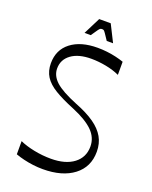

<svg xmlns="http://www.w3.org/2000/svg" viewBox="-161 -953 837 1055"><g transform="rotate(20 257.5 -425.5)"><path d="M60.7 -13V-90Q95.3 -74 144.9 -64Q194.4 -54 243.9 -54Q329.1 -54 377.6 -90.9Q426.1 -127.9 426.1 -191Q426.1 -242.7 387.1 -281.7Q348 -320.7 265 -355.3Q195.9 -383.3 151.3 -410.2Q106.7 -437.1 86 -469.9Q65.3 -502.7 65.3 -547.3Q65.3 -626.1 122.9 -670.6Q180.4 -715.1 279 -715.1Q305.9 -715.1 333.2 -712Q360.6 -708.9 386.1 -703Q411.7 -697.1 433.1 -689.6V-613Q397 -629.6 352.7 -638Q308.4 -646.4 266.6 -646.4Q192.3 -646.4 149.9 -615.4Q107.4 -584.4 107.4 -532.3Q107.4 -489.7 144.4 -455.9Q181.4 -422.1 272.4 -385.3Q340.3 -358.9 383.5 -328.6Q426.7 -298.3 447.8 -261.3Q468.9 -224.3 468.9 -176.1Q468.9 -86.9 402.3 -35.9Q335.7 15.1 221.7 15.1Q194.1 15.1 165.4 11.6Q136.7 8 109.9 1.6Q83 -4.7 60.7 -13ZM182.1 -767.1 231.9 -866H299.3L349 -767.1H312Q294.6 -793.4 286.9 -804.5Q279.3 -815.6 275.6 -817.6Q271.9 -819.7 265.6 -819.7Q260.3 -819.7 256.1 -817.6Q251.9 -815.6 244.1 -804.5Q236.3 -793.4 218.4 -767.1Z"/></g></svg>

Font: Ojuju ExtraLight
Style: Regular
Weight: 200
Designer: Chisaokwu Joboson, Mirko Velimirovic
Foundry: Udi Foundry
Version: Version 1.000